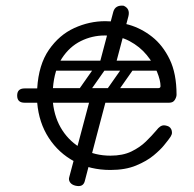

<svg xmlns="http://www.w3.org/2000/svg" viewBox="-20 -584 677 671"><path d="M366 10Q296 10 240.5 -19.5Q185 -49 150.5 -102Q116 -155 110 -225H66Q40 -225 40 -250Q40 -275 66 -275H110Q115 -358 151 -410Q187 -462 239.5 -486Q292 -510 348 -510Q387 -510 430.5 -497.5Q474 -485 511.5 -455.5Q549 -426 573 -376.5Q597 -327 597 -253Q597 -245 591 -235Q585 -225 571 -225H165Q171 -170 198 -128.5Q225 -87 268.5 -63.5Q312 -40 366 -40Q409 -40 439 -54.5Q469 -69 490 -89.5Q511 -110 527 -129Q533 -137 539.5 -141.5Q546 -146 553 -146Q557 -146 562.5 -144.5Q568 -143 571 -141Q581 -134 581 -120Q581 -114 576 -106Q571 -98 553 -76Q541 -61 517 -41Q493 -21 455.5 -5.5Q418 10 366 10ZM165 -276H533Q541 -276 541 -283Q541 -303 529 -332.5Q517 -362 493 -391.5Q469 -421 432.5 -440.5Q396 -460 346 -460Q302 -460 262.5 -440.5Q223 -421 196.5 -380.5Q170 -340 165 -276ZM451 -372H554V-337H451ZM327 -358 376 -543Q383 -567 412 -564Q435 -554 429 -528Q417 -483 406 -441Q395 -399 384 -358ZM353 -243Q335 -174 316 -103Q297 -32 276 50Q270 71 244 65Q231 62 225 53.5Q219 45 222 35L296 -243ZM345 -366Q358 -356 349 -343L283 -249Q274 -235 258 -246Q245 -256 254 -269L320 -363Q324 -368 331 -369.5Q338 -371 345 -366ZM443 -366Q456 -356 447 -343L381 -249Q372 -235 356 -246Q343 -256 352 -269L418 -363Q422 -368 429 -369.5Q436 -371 443 -366ZM147 -259Q147 -276 164 -276H496Q513 -276 513 -259Q513 -241 497 -241H165Q147 -241 147 -259ZM147 -355Q147 -372 164 -372H496Q513 -372 513 -355Q513 -337 497 -337H165Q147 -337 147 -355Z"/></svg>

Font: Agu Display Uzo
Style: Regular
Weight: 400
Designer: Oluwaseun Badejo
Version: Version 1.103